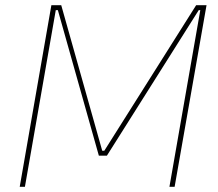

<svg xmlns="http://www.w3.org/2000/svg" viewBox="-20 -720 841 740"><path d="M56 0H76L195 -681H203L361 -120H392L746 -681H752L633 0H653L776 -700H736L382 -139H374L216 -700H178Z"/></svg>

Font: Fixel Text 20240404 Thin
Style: Italic
Weight: 100
Width: 4
Italic angle: -10°
Designer: AlfaBravo + MacPaw
Foundry: Kyrylo Tkachov, Marchela Mozhyna, Serhii Makarenko, Maria Weinstein, Zakhar Kryvoshyya
Version: Version 1.211;Glyphs 3.2 (3225)